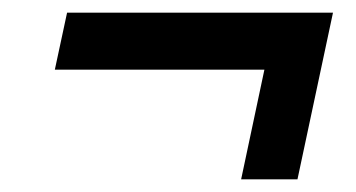

<svg xmlns="http://www.w3.org/2000/svg" viewBox="-20 -402 567 306"><path d="M510.7 -381.8 454.1 -116.2H364.3L401.4 -291H67.4L86.9 -381.8Z"/></svg>

Font: Crimson Pro ExtraBold
Style: Italic
Weight: 800
Italic angle: -12°
Designer: Jacques Le Bailly
Foundry: Baron von Fonthausen
Version: Version 1.003